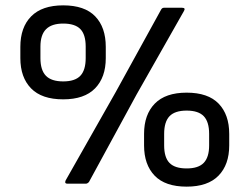

<svg xmlns="http://www.w3.org/2000/svg" viewBox="-20 -686 933 717"><path d="M232 0Q220 0 225 -12L412 -342L581 -649Q585 -657 592 -657H660Q674 -657 667 -645L490 -333L312 -6Q310 -4 307 -2Q304 0 300 0ZM216 -315Q136 -315 96 -356Q56 -397 56 -469V-511Q56 -584 96.5 -625Q137 -666 216 -666Q296 -666 335.5 -625Q375 -584 375 -511V-469Q375 -397 335 -356Q295 -315 216 -315ZM216 -382Q260 -382 280 -403Q300 -424 300 -469V-512Q300 -557 280 -577.5Q260 -598 216 -598Q173 -598 152 -577Q131 -556 131 -512V-469Q131 -424 151.5 -403Q172 -382 216 -382ZM677 11Q597 11 557.5 -30Q518 -71 518 -143V-186Q518 -258 558 -299Q598 -340 677 -340Q757 -340 796.5 -299Q836 -258 836 -186V-143Q836 -71 796 -30Q756 11 677 11ZM677 -57Q721 -57 741 -78Q761 -99 761 -143V-186Q761 -231 741 -252Q721 -273 677 -273Q633 -273 613 -252Q593 -231 593 -186V-143Q593 -98 613 -77.5Q633 -57 677 -57Z"/></svg>

Font: Sofia Sans Semi Condensed Medium
Style: Regular
Weight: 500
Designer: Botio Nikoltchev, Ani Petrova
Foundry: lettersoup
Version: Version 4.100